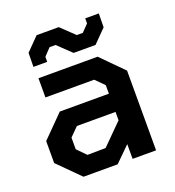

<svg xmlns="http://www.w3.org/2000/svg" viewBox="-131 -826 848 930"><g transform="rotate(-20 292.5 -361.0)"><path d="M301 -580 232 -646H201L166 -609V-583H95L96 -655L162 -722H276L345 -656H376L411 -692V-718H481L480 -647L414 -580ZM141 0 30 -111V-224L141 -336H394V-380L350 -424H99V-523H404L515 -411V0H394V-76L317 0ZM195 -93 289 -94 394 -199V-242H195L151 -198V-138Z"/></g></svg>

Font: Tomorrow Medium
Style: Regular
Weight: 500
Designer: Tony de Marco, Monica Rizzolli
Foundry: Just in Type
Version: Version 2.002